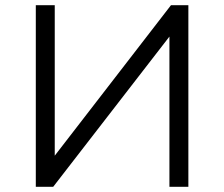

<svg xmlns="http://www.w3.org/2000/svg" viewBox="-20 -720 864 740"><path d="M118 0V-700H191V-120L639 -700H706V0H633V-579L185 0Z"/></svg>

Font: Modern
Style: Small
Weight: 400
Designer: Julieta Ulanovsky
Foundry: Julieta Ulanovsky
Version: Version 8.000